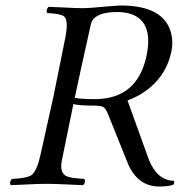

<svg xmlns="http://www.w3.org/2000/svg" viewBox="-20 -675 665 705"><path d="M249.5 -293Q236.8 -233.4 207 -85Q198.2 -39.1 225.6 -27.3Q242.7 -20.5 290 -18.1Q295.9 -6.3 285.2 4.9Q263.7 4.4 228.5 2.4Q181.6 0 149.9 0Q121.6 0 76.7 2.4Q40 4.4 19 4.9Q13.2 -6.8 23.9 -18.1Q81.5 -20.5 97.2 -33.2Q115.7 -49.3 127.9 -103Q162.1 -254.4 176.3 -320.8Q187 -371.6 219.7 -536.1Q232.4 -600.6 215.3 -614.7Q201.7 -625 153.3 -627Q147.5 -638.7 158.2 -649.9Q180.7 -649.4 215.3 -647.5Q257.8 -645 285.2 -645Q307.1 -645 367.7 -650.9Q411.6 -654.8 423.3 -654.8Q581.1 -654.8 607.9 -554.7Q616.7 -521.5 609.4 -485.8Q589.4 -391.1 507.3 -335.9Q479.5 -317.4 448.2 -306.2L526.9 -87.9Q558.1 -11.7 619.1 -11.2Q620.6 -2.4 617.2 2.9Q601.1 9.8 564 9.8Q485.8 9.8 449.2 -75.2Q448.2 -77.6 447.8 -79.1L377.9 -252.9Q368.2 -277.8 358.4 -282.7Q348.6 -286.6 333 -287.1Q267.1 -287.1 249.5 -293ZM313 -583Q275.9 -417 255.4 -320.8L254.4 -315.9Q275.4 -311 332 -311Q483.4 -313 517.6 -467.8Q546.9 -605.5 446.8 -627.4Q430.2 -630.9 412.1 -630.9Q331.5 -630.9 315.9 -593.3Q314.5 -587.9 313 -583Z"/></svg>

Font: Linux Libertine Display Slanted O
Style: Slanted
Weight: 400
Designer: Philipp H. Poll
Foundry: Philipp H. Poll
Version: Version 5.0.9